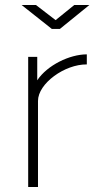

<svg xmlns="http://www.w3.org/2000/svg" viewBox="-20 -743 412 763"><path d="M275 -723 201 -663 123 -723H66L186 -628H218L335 -723ZM92 0H131V-342C131 -411 237 -488 325 -487V-527C257 -527 168 -484 128 -424V-517H92Z"/></svg>

Font: United Sans Thin
Style: Regular
Weight: 100
Designer: Pablo Impallari, Rodrigo Fuenzalida (Modified by Dan O. Williams)
Version: Version 1.000;PS 001.000;hotconv 1.0.88;makeotf.lib2.5.64775